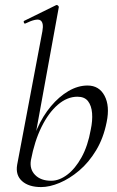

<svg xmlns="http://www.w3.org/2000/svg" viewBox="-20 -746 474 779"><path d="M146.8 13Q96.6 13 69.5 -11.2Q42.4 -35.4 49.6 -77.4L152 -619.4Q158.4 -654.6 143.5 -663.8Q128.6 -673 82.8 -650.6Q78.8 -648.8 76.8 -654.8Q74.8 -660.8 78.8 -661.8L207.4 -725Q211.6 -727 215.6 -723Q219.6 -719 218.6 -717L105.4 -96Q99.4 -59.4 122.6 -36Q145.8 -12.6 187.8 -12.6Q220.2 -12.6 252.7 -37Q285.2 -61.4 310.9 -107.8Q336.6 -154.2 348.2 -220Q356 -256.6 353.6 -286.9Q351.2 -317.2 337.2 -335.4Q323.2 -353.6 294.2 -353.6Q252.6 -353.6 214.8 -321.2Q177 -288.8 148.5 -231Q120 -173.2 105.4 -96L99.2 -116Q108.2 -173 131.1 -224.5Q154 -276 186.7 -315Q219.4 -354 257.7 -376.5Q296 -399 335.2 -399Q382.2 -399 404.2 -357.5Q426.2 -316 412.8 -251Q400 -186 370.2 -136.5Q340.4 -87 301.4 -54Q262.4 -21 221.8 -4Q181.2 13 146.8 13Z"/></svg>

Font: Cormorant Garamond Light
Style: Italic
Weight: 300
Italic angle: -10°
Designer: Christian Thalmann (Catharsis Fonts)
Foundry: Catharsis Fonts
Version: Version 4.001